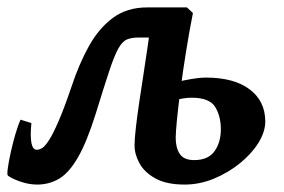

<svg xmlns="http://www.w3.org/2000/svg" viewBox="-20 -477 766 517"><path d="M35.2 -154.8 64.5 -145.5Q57.6 -73.7 79.1 -73.7Q85.9 -73.7 93.8 -78.6Q101.6 -83.5 112.3 -100.1Q123 -116.7 137.9 -151.1Q152.8 -185.5 172.9 -244.6Q192.9 -305.2 219.7 -353.3Q246.6 -401.4 284.4 -429.2Q322.3 -457 375.5 -457Q384.3 -457 406.2 -457Q428.2 -457 450.9 -457Q473.6 -457 483.4 -457L403.3 -376Q392.6 -376 375.7 -376Q358.9 -376 354 -376Q334.5 -376 322 -370.8Q309.6 -365.7 298.8 -346.7Q288.1 -327.6 274.2 -285.9Q260.3 -244.1 237.8 -170.9Q213.9 -94.7 189.9 -53.2Q166 -11.7 139.2 4.2Q112.3 20 80.1 20Q58.1 20 35.4 12.2Q12.7 4.4 1.5 -3.9Q-1.5 -5.9 1 -23.9Q3.4 -42 9 -67.1Q14.6 -92.3 21.7 -116.5Q28.8 -140.6 35.2 -154.8ZM499.5 -441.9Q489.7 -392.6 481.2 -339.6Q472.7 -286.6 466.3 -238.3Q460 -189.9 456.5 -154.8Q453.1 -119.6 453.1 -106Q453.1 -79.1 464.1 -62.5Q475.1 -45.9 502.9 -45.9Q540.5 -45.9 557.6 -69.8Q574.7 -93.8 574.7 -128.9Q574.7 -163.6 559.6 -188.7Q544.4 -213.9 495.6 -213.9Q476.6 -213.9 449 -207Q421.4 -200.2 406.7 -192.4L416 -245.1Q444.3 -254.4 479 -261.2Q513.7 -268.1 534.2 -268.1Q610.4 -268.1 652.3 -236.3Q694.3 -204.6 694.3 -149.9Q694.3 -122.1 675.8 -92.3Q657.2 -62.5 625.7 -37.1Q594.2 -11.7 555.7 4.2Q517.1 20 477.1 20Q428.7 20 398.9 3.7Q369.1 -12.7 355.7 -37.1Q342.3 -61.5 342.3 -85.4Q342.3 -102.5 345.9 -134Q349.6 -165.5 355 -202.4Q360.4 -239.3 365.7 -272.5Q373.5 -323.7 378.7 -359.4Q383.8 -395 386.7 -424.8L483.4 -457Z"/></svg>

Font: Gentium Plus
Style: Bold Italic
Weight: 700
Italic angle: -8°
Designer: Victor Gaultney, Annie Olsen, Iska Routamaa, Becca Hirsbrunner
Foundry: SIL International
Version: Version 6.101